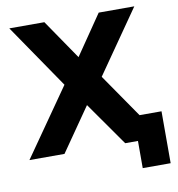

<svg xmlns="http://www.w3.org/2000/svg" viewBox="-91 -782 933 1009"><g transform="rotate(-10 375.5 -277.5)"><path d="M213 -700 358 -488 503 -700H693L460 -365L712 0H521L358 -232L197 0H10L260 -358L26 -700ZM738 -132V145H589V0H521V-132Z"/></g></svg>

Font: Montserrat-Bold
Style: Bold
Weight: 700
Version: Version 7.200